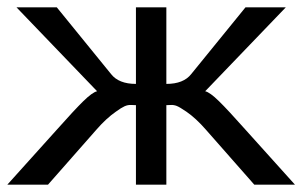

<svg xmlns="http://www.w3.org/2000/svg" viewBox="-36 -504 825 524"><path d="M119 -150Q167 -204 191.5 -228Q216 -252 229 -255L9 -484H119L267 -302Q288 -275 335 -275V-484H418V-275Q465 -275 486 -302L634 -484H744L524 -255Q537 -252 561.5 -228Q586 -204 634 -150L769 0H658L526 -150Q499 -181 473 -199Q454 -212 446 -215Q438 -218 430 -217.5Q422 -217 418 -217V0H335V-217Q331 -217 322 -217.5Q313 -218 304 -214Q295 -210 280 -199Q254 -181 227 -150L95 0H-16Z"/></svg>

Font: Play
Style: Regular
Weight: 400
Designer: Jonas Hecksher (Cyrillic expansion: Cyreal)
Foundry: Jonas Hecksher, Playtype, e-types AS
Version: Version 2.101; ttfautohint (v1.5.65-e2d9)